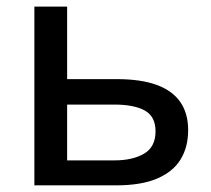

<svg xmlns="http://www.w3.org/2000/svg" viewBox="-20 -558 636 578"><path d="M182.1 -319.8H331.5Q403.8 -319.8 451.4 -302.5Q499 -285.2 522.7 -251Q546.4 -216.8 546.4 -166Q546.4 -115.2 523.7 -78.1Q501 -41 453.1 -20.5Q405.3 0 329.1 0H83.5V-538.1H182.1ZM448.2 -162.6Q448.2 -207.5 415.8 -225.3Q383.3 -243.2 323.7 -243.2H182.1V-75.2H324.7Q379.4 -75.2 413.8 -95.5Q448.2 -115.7 448.2 -162.6Z"/></svg>

Font: Open Sans Medium
Style: Regular
Weight: 500
Designer: Monotype Design Team
Foundry: Monotype Imaging Inc.
Version: Version 3.000